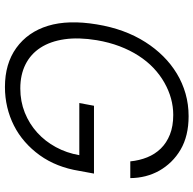

<svg xmlns="http://www.w3.org/2000/svg" viewBox="-23 -754 787 781"><g transform="rotate(90 370.5 -363.5)"><path d="M79.2 -363.6Q97.7 -477.3 151.3 -561.4Q176.8 -601.6 209 -633.9Q241.1 -666.2 279.3 -689.3Q317.5 -712.4 361 -724.8Q404.5 -737.2 452.8 -737.2Q533 -737.2 588.8 -704.5Q616.5 -688.2 638 -666.2Q659.4 -644.2 674.2 -618.1Q688.9 -592 696.6 -562.1Q704.2 -532.3 704.5 -500H636.4Q632.8 -536.9 620 -568.7Q607.2 -600.5 584.2 -624.1Q561.1 -647.7 527.2 -661.2Q493.3 -674.7 447.4 -674.7Q380 -674.7 316.4 -638.8Q284.4 -620.7 256.7 -594.5Q229 -568.2 206.7 -533.6Q184.3 -498.9 168.1 -456.3Q152 -413.7 143.5 -363.6Q131.4 -290.1 139.7 -232.4Q148.1 -174.7 174 -134.8Q199.9 -94.8 242 -73.7Q284.1 -52.6 339.8 -52.6Q392.4 -52.6 438 -70.8Q483.7 -89.1 519.2 -121.3Q554.7 -153.4 578.5 -197.3Q602.3 -241.1 611.2 -292.6H399.1L410.2 -352.3H686.1L675.1 -292.6Q660.2 -199.6 611.5 -131.7Q587 -97.7 556.6 -71.2Q526.3 -44.7 490.9 -26.8Q455.6 -8.9 416 0.5Q376.4 9.9 333.8 9.9Q239.3 9.9 175.1 -36.2Q110.1 -83.1 85 -165.3Q60 -247.5 79.2 -363.6Z"/></g></svg>

Font: Inter P Light
Style: Italic
Weight: 300
Italic angle: 9.39999°
Designer: Rasmus Andersson
Foundry: rsms
Version: Version 3.018;git-588b23468